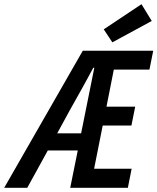

<svg xmlns="http://www.w3.org/2000/svg" viewBox="-83 -896 751 916"><path d="M250 -370 190 -260H304L367 -573H362Q334 -520 306 -470Q278 -420 250 -370ZM-63 0 312 -654H648L630 -564H460L425 -387H562L544 -297H407L366 -91H545L527 0H252L288 -178H145L47 0ZM453 -694 412 -756 592 -876 641 -796Z"/></svg>

Font: Source Code Pro Semibold
Style: Italic
Weight: 600
Italic angle: -11°
Monospace: yes
Designer: Paul D. Hunt, Teo Tuominen
Foundry: Adobe Systems Incorporated
Version: Version 1.050;PS 1.000;hotconv 16.6.51;makeotf.lib2.5.65220